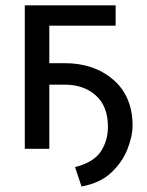

<svg xmlns="http://www.w3.org/2000/svg" viewBox="-20 -548 543 707"><path d="M89.4 -236.3V-315.4H218.3Q326.2 -315.4 397.2 -254.4Q468.3 -193.4 468.3 -83Q467.8 -46.9 449.7 0.2Q431.6 47.4 390.6 86.7Q349.6 126 280.3 138.7L256.3 67.4Q325.2 49.8 351.6 9.3Q377.9 -31.2 377.4 -83Q377 -157.2 332.5 -196.8Q288.1 -236.3 218.3 -236.3ZM405.8 -528.3V-453.6H161.6V0H71.3V-528.3Z"/></svg>

Font: RobotoDEMO
Style: Regular
Weight: 400
Designer: Christian Robertson
Foundry: Google
Version: Version 2.136